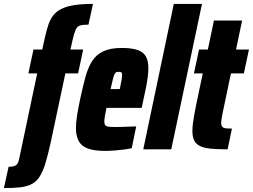

<svg xmlns="http://www.w3.org/2000/svg" viewBox="-103 -763 1292 981"><path d="M-83 198 -59 89Q-36 89 -25.5 83.5Q-15 78 -10.5 67Q-6 56 -3 39L87 -388H42L68 -510H113L127 -574Q135 -609 144 -636Q153 -663 168.5 -683.5Q184 -704 209.5 -717Q235 -730 274.5 -736.5Q314 -743 372 -743L349 -637Q320 -637 305.5 -632.5Q291 -628 283.5 -611Q276 -594 267 -555L257 -510H322L296 -388H231L156 -35Q142 29 129 71.5Q116 114 99.5 139.5Q83 165 59 177.5Q35 190 0.5 194Q-34 198 -83 198Z M434 8Q376 8 343.5 -5Q311 -18 298 -44.5Q285 -71 285 -109Q285 -138 291 -174.5Q297 -211 306 -254Q320 -320 333.5 -369.5Q347 -419 368.5 -452Q390 -485 426 -501.5Q462 -518 519 -518Q572 -518 601.5 -507Q631 -496 643 -473.5Q655 -451 655 -414Q655 -395 652 -371Q649 -347 643.5 -318Q638 -289 630 -254L621 -212H441Q436 -187 433 -170Q430 -153 430 -142Q430 -129 435 -123Q440 -117 452.5 -115.5Q465 -114 485 -114Q495 -114 514 -114.5Q533 -115 555 -116Q577 -117 593 -117L570 -6Q554 -2 531 1Q508 4 483 6Q458 8 434 8ZM462 -308H509L512 -323Q517 -346 519 -359Q521 -372 521 -380Q521 -387 519 -390.5Q517 -394 513 -395Q509 -396 503 -396Q496 -396 491 -394Q486 -392 482 -383.5Q478 -375 473.5 -357.5Q469 -340 462 -308Z M629 0 785 -743H929L772 0Z M1060 0Q1008 0 973 -3.5Q938 -7 917.5 -17.5Q897 -28 888.5 -46.5Q880 -65 880 -95Q880 -111 882.5 -130.5Q885 -150 889 -174Q893 -198 899 -226L933 -388H888L914 -510H959L990 -658H1134L1103 -510H1169L1143 -388H1077L1035 -188Q1033 -176 1031 -166.5Q1029 -157 1028 -149Q1027 -141 1027 -135Q1027 -122 1032.5 -115.5Q1038 -109 1050 -107.5Q1062 -106 1082 -106Z"/></svg>

Font: Saira Condensed Black
Style: Italic
Weight: 900
Width: 3
Italic angle: -12°
Designer: Hector Gatti with collaboration of the Omnibus-Type team
Foundry: Omnibus-Type
Version: Version 1.101